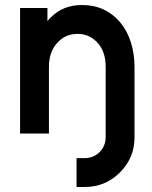

<svg xmlns="http://www.w3.org/2000/svg" viewBox="-20 -532 606 765"><path d="M516 0V-262Q516 -318 501.5 -363.5Q487 -409 459 -443Q400 -512 307 -512Q231 -512 183 -463Q180 -460 176 -456Q172 -452 169 -448V-500H60V0H175V-266Q175 -325 208 -361Q240 -397 289 -397Q337 -397 369 -361Q401 -326 401 -266V0ZM401 0V15Q401 49 377 74Q352 98 318 98H285V213H318Q400 213 458 155Q516 97 516 15V0Z"/></svg>

Font: Unageo
Style: SemiBold
Weight: 600
Designer: Richard Sepsi
Foundry: Richard Sepsi
Version: Version 2.000